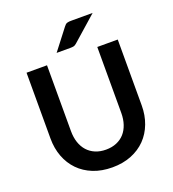

<svg xmlns="http://www.w3.org/2000/svg" viewBox="-164 -1054 1069 1186"><g transform="rotate(-20 371.0 -461.0)"><path d="M536.5 -290V-723H671V-290Q671 -225.5 650.2 -170.8Q629.5 -116 590.8 -76.2Q552 -36.5 496.5 -14.2Q441 8 371.5 8Q301.5 8 246 -14.2Q190.5 -36.5 151.8 -76.2Q113 -116 92.2 -170.8Q71.5 -225.5 71.5 -290V-723H206V-290.5Q206 -249 217.2 -215.5Q228.5 -182 249.8 -158.2Q271 -134.5 301.8 -121.5Q332.5 -108.5 371.5 -108.5Q410.5 -108.5 441.2 -121.5Q472 -134.5 493 -158Q514 -181.5 525.2 -215Q536.5 -248.5 536.5 -290ZM581.5 -930.5 419.5 -787.5Q409.5 -778.5 400.5 -776.5Q391.5 -774.5 377.5 -774.5H288L392.5 -910Q397.5 -917 402.5 -921.2Q407.5 -925.5 413.5 -927.5Q419.5 -929.5 426.8 -930Q434 -930.5 444 -930.5Z"/></g></svg>

Font: Lato
Style: Bold
Weight: 700
Designer: Lukasz Dziedzic with Adam Twardoch and Botio Nikoltchev
Foundry: tyPoland Lukasz Dziedzic
Version: Version 2.010; 2014-09-01; http://www.latofonts.com/; ttfaut